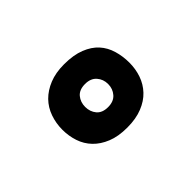

<svg xmlns="http://www.w3.org/2000/svg" viewBox="-50 -807 401 401"><g transform="rotate(-45 150.0 -606.5)"><path d="M50.8 -606Q50.8 -625 56.9 -642.3Q63 -659.7 75.4 -672.4Q87.9 -685.1 106.4 -692.6Q125 -700.2 149.9 -700.2Q177.7 -700.2 196.8 -692.6Q215.8 -685.1 227.3 -672.4Q238.8 -659.7 243.9 -642.3Q249 -625 249 -606Q249 -587.4 243.2 -570.6Q237.3 -553.7 225.3 -541Q213.4 -528.3 194.6 -520.8Q175.8 -513.2 149.9 -513.2Q123.5 -513.2 105 -520.8Q86.4 -528.3 74.2 -541Q62 -553.7 56.4 -570.6Q50.8 -587.4 50.8 -606ZM118.2 -606Q118.2 -591.8 126.5 -581.8Q134.8 -571.8 151.9 -571.8Q168.5 -571.8 177.2 -581.8Q186 -591.8 186 -606Q186 -620.1 177.2 -630.1Q168.5 -640.1 151.9 -640.1Q134.8 -640.1 126.5 -630.1Q118.2 -620.1 118.2 -606Z"/></g></svg>

Font: Bruno Ace
Style: Regular
Weight: 400
Designer: Astigmatic (AOETI)
Foundry: Astigmatic (AOETI)
Version: Version 1.000